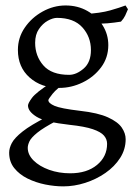

<svg xmlns="http://www.w3.org/2000/svg" viewBox="-20 -451 489 696"><path d="M435.5 53.7Q435.5 90.3 415.5 121.6Q395.5 152.8 362.1 176Q328.6 199.2 288.8 211.9Q249 224.6 209.5 224.6Q178.2 224.6 144 217.8Q109.9 210.9 80.1 196.3Q50.3 181.6 31.7 158.4Q13.2 135.3 13.2 102.5Q13.2 85.9 22.9 67.4Q32.7 48.8 62 25.6Q91.3 2.4 149.9 -27.3Q149.9 -27.3 158.2 -26.4Q166.5 -25.4 175.5 -22.5Q184.6 -19.5 185.5 -13.2Q137.7 11.7 115.2 30Q92.8 48.3 86.7 61.5Q80.6 74.7 80.6 85Q80.6 109.9 101.8 130.9Q123 151.9 158.2 164.6Q193.4 177.2 234.4 177.2Q294.9 177.2 331.5 147Q368.2 116.7 368.2 70.3Q368.2 53.7 356.9 40.5Q345.7 27.3 316.4 17.3Q287.1 7.3 232.4 1.5Q144 -8.3 112.8 -27.6Q81.5 -46.9 81.5 -68.4Q81.5 -76.7 95.9 -96.2Q110.4 -115.7 162.6 -149.4L226.1 -157.2Q186 -130.4 170.7 -111.1Q155.3 -91.8 155.3 -87.9Q155.3 -77.1 177.5 -67.4Q199.7 -57.6 270 -49.3Q335.4 -42 371.3 -25.6Q407.2 -9.3 421.4 11.5Q435.5 32.2 435.5 53.7ZM443.8 -417.5Q439 -405.3 433.8 -394.5Q428.7 -383.8 418.5 -372.6Q394.5 -368.7 369.4 -366.5Q344.2 -364.3 306.2 -365.2L285.2 -399.9Q344.7 -403.3 379.4 -413.3Q414.1 -423.3 435.1 -431.2ZM372.6 -287.6Q372.6 -241.7 346.4 -206.8Q320.3 -171.9 279.5 -152.1Q238.8 -132.3 194.8 -132.3Q129.9 -132.3 87.4 -169.9Q44.9 -207.5 44.9 -270Q44.9 -314.5 69.8 -350.8Q94.7 -387.2 134.5 -409.2Q174.3 -431.2 217.8 -431.2Q261.7 -431.2 296.6 -411.4Q331.5 -391.6 352.1 -359.1Q372.6 -326.7 372.6 -287.6ZM309.6 -269.5Q309.6 -317.4 278.6 -351.8Q247.6 -386.2 186.5 -386.2Q171.9 -386.2 153.3 -376Q134.8 -365.7 121.1 -345.7Q107.4 -325.7 107.4 -295.9Q107.4 -248 137.2 -213.9Q167 -179.7 230.5 -179.7Q256.8 -179.7 283.2 -202.4Q309.6 -225.1 309.6 -269.5Z"/></svg>

Font: Dai Banna SIL Light
Style: Regular
Weight: 300
Designer: Victor Gaultney
Foundry: SIL International
Version: Version 4.000